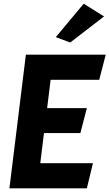

<svg xmlns="http://www.w3.org/2000/svg" viewBox="-20 -1009 592 1039"><path d="M282 -808 360 -779 543 -920 433 -989ZM235 -424 254 -577H517L552 -713H120L31 10H450L483 -126H198L218 -289H415L450 -424Z"/></svg>

Font: Bluebird
Style: SfBdNrwObl
Weight: 700
Designer: Jasper
Foundry: Cannot Into Space Fonts
Version: Version 0.98